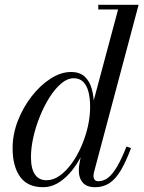

<svg xmlns="http://www.w3.org/2000/svg" viewBox="-20 -770 598 800"><path d="M376.5 10Q341.5 10 325 -9Q308.5 -28 308.5 -58Q308.5 -62 308.8 -69.5Q309 -77 310.5 -85L325 -165.5L357.5 -248L359 -308.5L472 -730.5H389.5V-750H557.5L371.5 -52Q369.5 -44 369.5 -36Q369.5 -28 374 -21.5Q378.5 -15 390 -15Q412 -15 431 -30Q450 -45 468.5 -76.8Q487 -108.5 507 -159.5L526 -153Q504.5 -95.5 483 -59.5Q461.5 -23.5 435.8 -6.8Q410 10 376.5 10ZM159.5 10Q94.5 10 63.5 -33.8Q32.5 -77.5 32.5 -152.5Q32.5 -210 54.2 -266.2Q76 -322.5 111.8 -368.5Q147.5 -414.5 190.5 -442.2Q233.5 -470 276 -470Q312.5 -470 333.2 -450.5Q354 -431 362.8 -398.2Q371.5 -365.5 371.5 -325.5Q371.5 -291 364.2 -252.8Q357 -214.5 343.5 -177Q330 -139.5 311 -105.8Q292 -72 268.2 -46Q244.5 -20 217.2 -5Q190 10 159.5 10ZM174 -19Q202 -19 228.5 -37.8Q255 -56.5 278 -88Q301 -119.5 318.5 -159.2Q336 -199 345.8 -241.5Q355.5 -284 355.5 -324Q355.5 -360.5 348.5 -387.5Q341.5 -414.5 326.5 -429.2Q311.5 -444 287 -444Q261 -444 235.5 -422.5Q210 -401 187.2 -365.5Q164.5 -330 146.8 -286.5Q129 -243 119 -198.5Q109 -154 109 -115Q109 -67.5 125.5 -43.2Q142 -19 174 -19Z"/></svg>

Font: Bodoni Moda SC 11pt
Style: Italic
Weight: 400
Italic angle: -13°
Version: Version 2.005